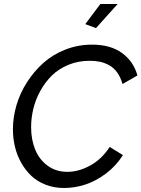

<svg xmlns="http://www.w3.org/2000/svg" viewBox="-20 -938 710 964"><path d="M461.9 -796.9 408.2 -816.9 483.9 -918H570.8ZM44.9 -289.1Q44.9 -349.1 62.7 -409.9Q80.6 -470.7 115.5 -525.1Q150.4 -579.6 197.5 -621.8Q244.6 -664.1 308.1 -689Q371.6 -713.9 441.9 -713.9Q535.6 -713.9 593.3 -671.4Q650.9 -628.9 669.9 -559.1L595.2 -516.1Q585.4 -550.3 568.4 -574Q551.3 -597.7 528.8 -610.1Q506.3 -622.6 482.7 -627.7Q459 -632.8 430.2 -632.8Q372.6 -632.8 323.5 -612.5Q274.4 -592.3 240.5 -558.8Q206.5 -525.4 182.6 -481.9Q158.7 -438.5 147.5 -392.1Q136.2 -345.7 136.2 -299.8Q136.2 -237.3 156.7 -187Q177.2 -136.7 219.2 -106Q261.2 -75.2 317.9 -75.2Q375 -75.2 432.9 -106.9Q490.7 -138.7 530.8 -200.2L597.2 -159.2Q563 -105 512 -66.7Q460.9 -28.3 407.7 -11.2Q354.5 5.9 301.8 5.9Q252 5.9 209.5 -10.5Q167 -26.9 137.2 -55.2Q107.4 -83.5 86.2 -121.3Q64.9 -159.2 54.9 -201.7Q44.9 -244.1 44.9 -289.1Z"/></svg>

Font: Rawline Medium
Style: Italic
Weight: 500
Italic angle: -12°
Designer: Matt McInerney, Pablo Impallari, Rodrigo Fuenzalida
Foundry: Matt McInerney, Pablo Impallari, Rodrigo Fuenzalida
Version: Version 4.020;PS 004.020;hotconv 1.0.88;makeotf.lib2.5.64775